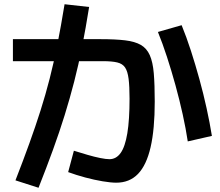

<svg xmlns="http://www.w3.org/2000/svg" viewBox="-20 -840 1040 907"><path d="M529 23Q504 23 465 16.5Q426 10 383 -1.5Q340 -13 302 -27L329 -128Q361 -118 393.5 -108.5Q426 -99 453.5 -93.5Q481 -88 497 -88Q529 -88 550 -117.5Q571 -147 581.5 -210.5Q592 -274 592 -374Q592 -432 587.5 -467.5Q583 -503 571 -521Q559 -539 534 -545Q509 -551 467 -551H41V-655H455Q525 -655 571 -649.5Q617 -644 645 -628Q673 -612 687.5 -579.5Q702 -547 706.5 -493.5Q711 -440 711 -360Q711 -230 691.5 -145Q672 -60 632 -18.5Q592 23 529 23ZM53 12Q90 -83 119 -163.5Q148 -244 171.5 -318Q195 -392 214.5 -468Q234 -544 251 -630Q268 -716 285 -820L401 -807Q385 -707 368 -620.5Q351 -534 330.5 -454.5Q310 -375 285.5 -296Q261 -217 230.5 -133Q200 -49 162 47ZM867 -172Q858 -232 843 -300Q828 -368 809 -437Q790 -506 769 -570.5Q748 -635 726 -689L838 -721Q861 -665 882 -600Q903 -535 922 -466Q941 -397 956 -328.5Q971 -260 981 -198Z"/></svg>

Font: M PLUS 1 SemiBold
Style: Regular
Weight: 600
Designer: Coji Morishita
Foundry: UNDERFOREST DESIGN
Version: Version 1.001